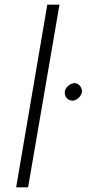

<svg xmlns="http://www.w3.org/2000/svg" viewBox="-20 -800 399 820"><path d="M182 -780H234L100 0H49ZM257 -408Q258 -422 271.5 -433.5Q285 -445 299 -445Q313 -444 322 -432.5Q331 -421 330 -407Q328 -393 315 -381.5Q302 -370 288 -370Q273 -371 264 -382.5Q255 -394 257 -408Z"/></svg>

Font: Jost* Light
Style: Italic
Weight: 300
Italic angle: -10°
Version: Version 3.7